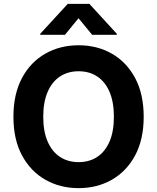

<svg xmlns="http://www.w3.org/2000/svg" viewBox="-20 -974 822 1004"><path d="M391 9.8Q294.4 9.8 217.1 -34.2Q139.8 -78.1 95 -161.6Q50.2 -245 50.2 -363.3Q50.2 -482.3 95 -566Q139.8 -649.7 217.1 -693.5Q294.4 -737.3 391 -737.3Q487.8 -737.3 564.7 -693.5Q641.7 -649.7 686.6 -566Q731.4 -482.3 731.4 -363.3Q731.4 -244.7 686.6 -161.3Q641.7 -77.8 564.7 -34Q487.8 9.8 391 9.8ZM391 -126.2Q447 -126.2 488.4 -153.5Q529.9 -180.8 552.7 -233.7Q575.6 -286.6 575.6 -363.3Q575.6 -440.4 552.7 -493.6Q529.9 -546.8 488.4 -574.1Q447 -601.4 391 -601.4Q335.4 -601.4 293.8 -574.1Q252.2 -546.8 229.2 -493.6Q206.1 -440.4 206.1 -363.3Q206.1 -286.6 229.2 -233.7Q252.2 -180.8 293.8 -153.5Q335.4 -126.2 391 -126.2ZM461.9 -792 390.6 -878.7 319.7 -792H190.4V-797.3L334.4 -953.9H447.3L590.8 -797.3V-792Z"/></svg>

Font: GitLab Sans
Style: Regular
Weight: 400
Designer: Rasmus Andersson
Foundry: Modifications by GitLab B.V., manufactured by rsms
Version: Version 4.000;git-c8fb6b7